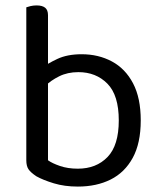

<svg xmlns="http://www.w3.org/2000/svg" viewBox="-20 -675 589 708"><path d="M281 -475Q343 -475 392.5 -448.5Q442 -422 470.5 -368Q499 -314 499 -231Q499 -147 469.5 -93Q440 -39 388 -13Q336 13 267 13Q218 13 178.5 1Q139 -11 114 -25Q93 -39 85 -51Q77 -63 77 -84V-417H157V-84Q172 -73 201 -63Q230 -53 267 -53Q335 -53 376.5 -96Q418 -139 418 -231Q418 -324 376 -366.5Q334 -409 269 -409Q229 -409 198 -393.5Q167 -378 147 -358L132 -423Q154 -440 191 -457.5Q228 -475 281 -475ZM157 -401H77V-648Q82 -650 92.5 -652.5Q103 -655 115 -655Q136 -655 146.5 -646.5Q157 -638 157 -619Z"/></svg>

Font: Baloo Tammudu 2
Style: Regular
Weight: 400
Designer: Maithili Shingre, Omkar Shende and Ek Type
Foundry: Ek Type
Version: Version 1.700